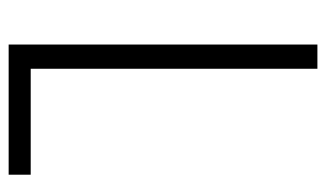

<svg xmlns="http://www.w3.org/2000/svg" viewBox="-175 -579 754 444"><g transform="rotate(90 202.0 -357.0)"><path d="M83 0H384V-51H139V-714H83Z"/></g></svg>

Font: Noto Sans Thai Cond Light
Style: Regular
Weight: 300
Width: 3
Designer: Monotype Design Team
Foundry: Monotype Imaging Inc.
Version: Version 2.002